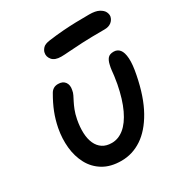

<svg xmlns="http://www.w3.org/2000/svg" viewBox="-172 -857 942 994"><g transform="rotate(-30 298.5 -360.0)"><path d="M269 10Q205 10 161 -16.5Q117 -43 93 -88Q69 -133 63.5 -188Q58 -243 69 -301Q78 -347 94 -387.5Q110 -428 135 -471Q142 -484 153.5 -491.5Q165 -499 182 -499Q210 -499 223 -481Q236 -463 230 -435Q228 -421 221.5 -408Q215 -395 207 -379.5Q199 -364 190.5 -342.5Q182 -321 176 -291Q168 -249 169.5 -213Q171 -177 183 -150.5Q195 -124 217 -109.5Q239 -95 272 -95Q311 -95 345 -122.5Q379 -150 405.5 -206Q432 -262 448 -345Q453 -372 455 -389.5Q457 -407 458.5 -421.5Q460 -436 464 -452Q469 -475 480 -487.5Q491 -500 515 -500Q537 -500 550.5 -483.5Q564 -467 566.5 -430.5Q569 -394 557 -335Q534 -218 491 -141.5Q448 -65 391.5 -27.5Q335 10 269 10ZM268 -613Q230 -613 214 -632.5Q198 -652 203 -674Q205 -686 216.5 -699Q228 -712 259 -716Q304 -722 343 -725Q382 -728 421 -729Q460 -730 502 -730Q539 -730 559.5 -719Q580 -708 587 -693.5Q594 -679 592 -666Q588 -647 572.5 -635Q557 -623 533 -623Q450 -623 398 -620.5Q346 -618 316 -615.5Q286 -613 268 -613Z"/></g></svg>

Font: Shantell Sans Medium
Style: Italic
Weight: 500
Italic angle: -11°
Designer: Stephen Nixon, Anya Danilova, Shantell Martin
Foundry: Arrow Type
Version: Version 1.011;[c5ecc13dd]